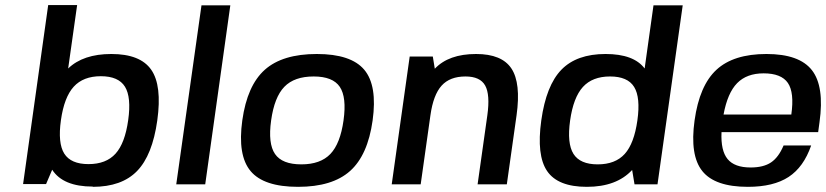

<svg xmlns="http://www.w3.org/2000/svg" viewBox="-20 -721 3231 751"><path d="M342.8 9.8V8.8Q226.6 8.8 184.1 -57.1L160.2 -1H70.3L168.5 -701.2H281.7L246.6 -453.1Q305.2 -509.8 415.5 -509.8Q528.8 -509.8 571.5 -448.2Q614.3 -386.7 595.2 -250Q576.2 -113.8 516.1 -52Q456.1 9.8 342.8 9.8ZM481.4 -251Q494.1 -340.8 468.8 -381.8Q443.4 -422.9 374.5 -422.9Q305.7 -422.9 268.3 -381.8Q231 -340.8 218.3 -251Q205.6 -161.1 231.4 -120.1Q257.3 -79.1 326.2 -79.1Q395 -79.1 431.9 -119.9Q468.8 -160.6 481.4 -251Z M669.4 0 768.1 -700.2H880.9L782.7 0Z M1219.2 -509.8Q1353 -509.8 1404.8 -448.2Q1456.5 -386.7 1437.5 -250Q1418.5 -113.8 1349.1 -52Q1279.8 9.8 1146 9.8Q1011.7 9.8 960.2 -51.8Q908.7 -113.3 927.7 -250Q946.8 -386.7 1015.9 -448.2Q1085 -509.8 1219.2 -509.8ZM1040.5 -250Q1027.8 -159.2 1055.7 -118.7Q1083.5 -78.1 1158.7 -78.1Q1233.4 -78.1 1272.2 -118.7Q1311 -159.2 1323.7 -250Q1336.4 -340.8 1309.1 -381.3Q1281.7 -421.9 1207 -421.9Q1131.3 -421.9 1092.3 -381.6Q1053.2 -341.3 1040.5 -250Z M1680.7 -452.1Q1734.9 -509.8 1842.3 -509.8Q1942.9 -509.8 1980.5 -452.9Q2018.1 -396 2000.5 -270L1962.4 0H1848.1L1886.2 -270Q1897.5 -351.1 1877.7 -386.5Q1857.9 -421.9 1800.8 -421.9Q1739.7 -421.9 1707.3 -386Q1674.8 -350.1 1663.6 -270L1625.5 0H1512.2L1582.5 -500H1672.9Z M2452.6 -56.2Q2391.6 9.8 2275.4 9.8Q2162.1 9.8 2120.1 -51.8Q2078.1 -113.3 2097.2 -250Q2116.2 -386.7 2175.8 -448.2Q2235.4 -509.8 2348.6 -509.8Q2459 -509.8 2501.5 -453.1L2536.1 -700.2H2650.4L2551.8 0H2461.9ZM2473.1 -250Q2485.8 -339.8 2460.4 -380.9Q2435.1 -421.9 2366.2 -421.9Q2297.4 -421.9 2260 -380.9Q2222.7 -339.8 2210 -250Q2197.3 -160.2 2223.1 -119.1Q2249 -78.1 2317.9 -78.1Q2386.7 -78.1 2423.6 -118.9Q2460.4 -159.7 2473.1 -250Z M3180.2 -204.1H2802.2Q2798.8 -131.8 2825.9 -98.9Q2853 -65.9 2916 -65.9Q2966.3 -65.9 2995.8 -85.7Q3025.4 -105.5 3044.9 -151.9H3152.8Q3123.5 -67.4 3064.5 -28.8Q3005.4 9.8 2905.3 9.8Q2776.4 9.8 2727.1 -51.8Q2677.7 -113.3 2696.8 -250Q2715.8 -386.7 2782.5 -448.2Q2849.1 -509.8 2978 -509.8Q3106.4 -509.8 3155.8 -446.5Q3205.1 -383.3 3185.5 -243.2ZM2966.8 -434.1Q2900.9 -434.1 2863.3 -395.8Q2825.7 -357.4 2810.1 -272.9H3075.2Q3087.4 -358.9 3061.8 -396.5Q3036.1 -434.1 2966.8 -434.1Z"/></svg>

Font: Fivo Sans Med
Style: Regular
Weight: 450
Designer: Alexander Slobzheninov
Foundry: Alexander Slobzheninov
Version: 1.0